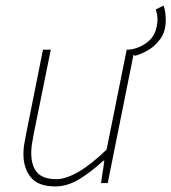

<svg xmlns="http://www.w3.org/2000/svg" viewBox="-20 -656 614 688"><path d="M463 -456 440 -478Q478 -481 509.5 -506Q541 -531 544 -580Q545 -589 543.5 -600Q542 -611 538 -622L566 -636Q571 -623 572.5 -609.5Q574 -596 574 -584Q574 -542 553.5 -515Q533 -488 507 -474Q481 -460 463 -456ZM178 12Q117 12 90.5 -20.5Q64 -53 64 -104Q64 -122 66 -134.5Q68 -147 72 -168L134 -478H162L100 -172Q96 -150 94 -136.5Q92 -123 92 -108Q92 -62 113 -38Q134 -14 182 -14Q215 -14 260 -39.5Q305 -65 362 -120L434 -478H462L366 0H342L354 -80H350Q308 -41 265 -14.5Q222 12 178 12Z"/></svg>

Font: Source Sans 3 VF
Style: Italic
Weight: 200
Italic angle: -11°
Designer: Paul D. Hunt
Foundry: Adobe Systems Incorporated
Version: Version 3.042;hotconv 1.0.118;makeotfexe 2.5.65603